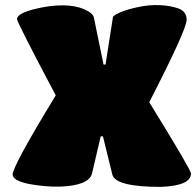

<svg xmlns="http://www.w3.org/2000/svg" viewBox="-20 -731 771 755"><path d="M215.8 2.9Q158.2 4.4 92.8 -7.8Q29.8 -21 29.8 -44.9Q29.8 -78.1 199.2 -356Q46.9 -643.6 46.9 -655.8Q46.9 -676.8 109.9 -693.8Q171.4 -710 226.1 -710Q275.9 -710 310.8 -694.6Q345.7 -679.2 349.1 -662.1L387.2 -477.1H395L423.8 -662.1Q422.9 -668.9 450 -681.2Q477.1 -693.4 521.5 -702.9Q565.9 -712.4 605 -710.9Q647.5 -709.5 680.2 -698.2Q713.9 -687 713.9 -652.8Q713.9 -615.2 566.9 -329.1Q731 -63 731 -48.8Q731 -0.5 611.8 3.9Q435.1 3.9 421.9 -43.9L384.8 -194.8H376L341.8 -48.8Q330.1 -1.5 215.8 2.9Z"/></svg>

Font: GGS TheRock Black
Style: Regular
Weight: 900
Designer: Rodrigo Fuenzalida (2012); Goodgame Studios (2014)
Foundry: Rodrigo Fuenzalida,2012;  GGS,2014
Version: Version 1.002 | FøM Mod